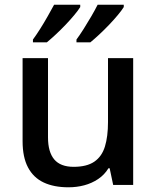

<svg xmlns="http://www.w3.org/2000/svg" viewBox="-20 -786 667 816"><path d="M546 -539V0H461L446 -71H441Q424 -43 397 -25Q370 -7 338 1.5Q306 10 271 10Q209 10 165.5 -10.5Q122 -31 99 -74.5Q76 -118 76 -186V-539H184V-202Q184 -140 210.5 -108.5Q237 -77 293 -77Q349 -77 381 -99Q413 -121 426 -163.5Q439 -206 439 -267V-539ZM506 -756Q498 -743 481.5 -723Q465 -703 444 -681Q423 -659 402 -639.5Q381 -620 364 -606H305V-618Q319 -637 335.5 -663Q352 -689 368 -716.5Q384 -744 395 -766H506ZM321 -756Q313 -743 296.5 -723Q280 -703 259 -681Q238 -659 217 -639.5Q196 -620 179 -606H120V-618Q134 -637 150.5 -663Q167 -689 182.5 -716.5Q198 -744 210 -766H321Z"/></svg>

Font: Noto Sans Khmer Medium
Style: Regular
Weight: 500
Version: Version 2.003